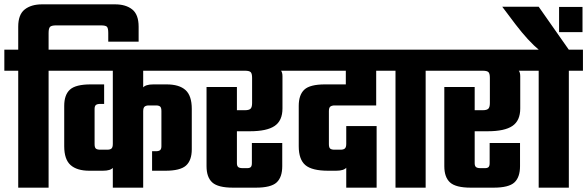

<svg xmlns="http://www.w3.org/2000/svg" viewBox="-40 -865 2707 885"><path d="M490 -845Q540 -845 569.5 -821.5Q599 -798 599 -742V-673H459V-713Q459 -735 453 -741.5Q447 -748 425 -748H219Q198 -748 191 -741.5Q184 -735 184 -713V-636H249V-539H184V0H44V-539H-20V-636H44V-742Q44 -798 74 -821.5Q104 -845 154 -845Z M480 -592H620V0H480ZM440 -476V-386H422Q408 -386 402 -381Q396 -376 396 -363V-201Q396 -185 402 -180Q408 -175 422 -175H454Q468 -175 474 -180.5Q480 -186 480 -202L493 -141Q493 -109 482 -93.5Q471 -78 434 -78H372Q315 -78 285.5 -104Q256 -130 256 -191V-377Q256 -428 282.5 -452Q309 -476 378 -476ZM728 -476Q786 -476 815 -450Q844 -424 844 -363V-177Q844 -126 817.5 -102Q791 -78 722 -78H661V-168H679Q692 -168 698 -173Q704 -178 704 -191V-353Q704 -369 698 -374Q692 -379 679 -379H646Q633 -379 626.5 -373.5Q620 -368 620 -352L607 -413Q607 -445 618.5 -460.5Q630 -476 667 -476ZM209 -636H891V-539H209Z M912 -464H1052V-113Q1052 -100 1058 -95Q1064 -90 1078 -90H1100Q1111 -90 1116 -95Q1121 -100 1121 -113V-206H1261V-99Q1261 -48 1235 -24Q1209 0 1139 0H1034Q965 0 938.5 -24Q912 -48 912 -99ZM851 -636H1322V-539H1215L1232 -553Q1246 -550 1254 -541Q1262 -532 1262 -514V-365Q1262 -309 1226 -284.5Q1190 -260 1112 -260H1037V-357H1089Q1108 -357 1115 -364Q1122 -371 1122 -390V-506Q1122 -526 1115.5 -532.5Q1109 -539 1089 -539H851Z M1272 -636H1758V-539H1272ZM1554 -589H1694V-379H1503Q1490 -379 1483 -374Q1476 -369 1476 -353V-201Q1476 -185 1482 -180Q1488 -175 1502 -175H1530Q1543 -175 1549.5 -180.5Q1556 -186 1556 -202L1569 -141Q1569 -109 1557.5 -93.5Q1546 -78 1509 -78H1473Q1398 -78 1367.5 -104Q1337 -130 1337 -191V-377Q1337 -428 1363 -452Q1389 -476 1458 -476H1554ZM1556 -284H1696V0H1556Z M1783 -561H1922V0H1783ZM1718 -636H1987V-539H1718Z M2008 -464H2148V-113Q2148 -100 2154 -95Q2160 -90 2174 -90H2196Q2207 -90 2212 -95Q2217 -100 2217 -113V-206H2357V-99Q2357 -48 2331 -24Q2305 0 2235 0H2130Q2061 0 2034.5 -24Q2008 -48 2008 -99ZM1947 -636H2418V-539H2311L2328 -553Q2342 -550 2350 -541Q2358 -532 2358 -514V-365Q2358 -309 2322 -284.5Q2286 -260 2208 -260H2133V-357H2185Q2204 -357 2211 -364Q2218 -371 2218 -390V-506Q2218 -526 2211.5 -532.5Q2205 -539 2185 -539H1947Z M2443 -561H2582V0H2443ZM2378 -636H2647V-539H2378ZM2443 -834 2586 -630H2450Q2421 -654 2393 -684.5Q2365 -715 2336 -753L2275 -834ZM2537 -833H2645V-717H2537Z"/></svg>

Font: Teko Light SemiBold
Style: Regular
Weight: 600
Version: Version 2.000;gftools[0.9.28.dev9+g7d2139d.d20230707]